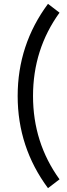

<svg xmlns="http://www.w3.org/2000/svg" viewBox="-20 -790 351 1000"><path d="M230 190Q72 -23 72 -290Q72 -557 230 -770L290 -724Q152 -533 152 -290Q152 -47 290 144Z"/></svg>

Font: Oxanium ExtraLight
Style: Regular
Weight: 400
Version: Version 2.000